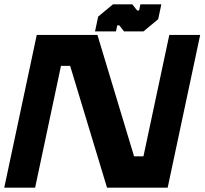

<svg xmlns="http://www.w3.org/2000/svg" viewBox="-24 -860 938 880"><path d="M-4.5 0 144.5 -700H422.5L590.5 -143.5H633.5L752 -700H893.5L744.5 0H466.5L297.5 -558H255.5L137 0ZM411.5 -716 426 -784 493.5 -840H582.5L604.5 -812H613.5L619.5 -840H715.5L701 -772L633.5 -716H544.5L522.5 -744H513.5L507.5 -716Z"/></svg>

Font: Tourney Expanded Black
Style: Italic
Weight: 900
Width: 7
Italic angle: -12°
Designer: Tyler Finck
Foundry: Etcetera Type Co
Version: Version 1.010; ttfautohint (v1.8.3)